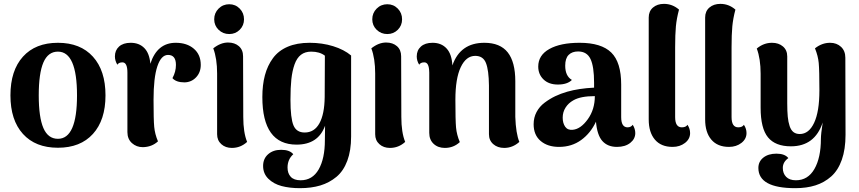

<svg xmlns="http://www.w3.org/2000/svg" viewBox="-20 -753 4462 997"><path d="M34.2 -257.8Q34.2 -386.7 99.1 -458.7Q164.1 -530.8 280.8 -530.8Q397.5 -530.8 462.6 -458.7Q527.8 -386.7 527.8 -257.8Q527.8 -129.4 462.6 -57.6Q397.5 14.2 280.8 14.2Q164.1 14.2 99.1 -57.6Q34.2 -129.4 34.2 -257.8ZM181.2 -257.8Q181.2 -144 205.3 -88.1Q229.5 -32.2 280.8 -32.2Q379.9 -32.2 379.9 -257.8Q379.9 -484.9 280.8 -484.9Q229.5 -484.9 205.3 -428.5Q181.2 -372.1 181.2 -257.8Z M721.7 11.2Q688.5 11.2 665 -10Q641.6 -31.2 641.6 -66.9V-376Q641.6 -429.2 615.7 -429.2Q596.7 -429.2 589.4 -417Q576.7 -437.5 576.7 -460Q576.7 -491.7 598.1 -511.2Q619.6 -530.8 658.7 -530.8Q702.6 -530.8 729.5 -503.4Q756.3 -476.1 760.7 -421.9Q795.9 -530.8 892.6 -530.8Q950.7 -530.8 986.6 -500Q1022.5 -469.2 1022.5 -416Q1022.5 -377.4 998.5 -351.8Q974.6 -326.2 938.5 -325.2Q894.5 -325.2 875.5 -347.2Q893.6 -380.4 893.6 -416Q893.6 -467.8 852.5 -467.8Q816.9 -467.8 797.1 -408.7Q777.3 -349.6 777.3 -234.9Q777.3 -131.3 780.8 -94.2Q784.2 -57.1 800.3 -19Q768.6 10.3 721.7 11.2Z M1170.4 -576.2Q1137.7 -576.2 1115 -598.4Q1092.3 -620.6 1092.3 -652.8Q1092.3 -685.5 1115 -708.3Q1137.7 -731 1170.4 -731Q1202.6 -731 1224.9 -708.3Q1247.1 -685.5 1247.1 -652.8Q1247.1 -620.6 1224.9 -598.4Q1202.6 -576.2 1170.4 -576.2ZM1087.4 -502Q1125.5 -532.2 1164.1 -532.2Q1198.7 -532.2 1220.5 -513.2Q1242.2 -494.1 1242.2 -460.9L1243.2 -146Q1243.2 -64.9 1263.2 -16.1Q1229 15.1 1184.1 15.1Q1150.9 15.1 1129.2 -4.4Q1107.4 -23.9 1107.4 -56.2V-371.1Q1107.4 -449.2 1087.4 -502Z M1537.1 224.1Q1483.9 224.1 1442.4 213.1Q1400.9 202.1 1373.5 175.3Q1346.2 148.4 1346.2 108.9Q1346.2 70.8 1372.3 47.9Q1398.4 24.9 1439.9 24.9Q1484.4 24.9 1502.9 47.9Q1473.1 74.7 1473.1 117.2Q1473.1 147 1489.7 165Q1506.3 183.1 1541 183.1Q1602.5 183.1 1634.8 126.7Q1667 70.3 1667 -24.9Q1667 -76.2 1668 -100.1Q1632.3 -2 1520 -2Q1342.3 -2 1342.3 -249Q1342.3 -312.5 1355.7 -362.5Q1369.1 -412.6 1397.5 -451.2Q1425.8 -489.7 1473.9 -510.3Q1522 -530.8 1587.9 -530.8Q1652.8 -530.8 1709.7 -513.2Q1766.6 -495.6 1803.2 -464.8V-43.9Q1803.2 28.8 1783.4 81.8Q1763.7 134.8 1727.1 165.3Q1690.4 195.8 1643.6 210Q1596.7 224.1 1537.1 224.1ZM1488.3 -234.9Q1488.3 -139.2 1503.9 -102.1Q1519.5 -64.9 1562 -64.9Q1612.3 -64.9 1638.7 -112.8Q1665 -160.6 1666 -249L1667 -463.9Q1639.6 -484.9 1596.2 -484.9Q1564 -484.9 1542.7 -468.5Q1521.5 -452.1 1509.5 -418.5Q1497.6 -384.8 1492.9 -341.3Q1488.3 -297.9 1488.3 -234.9Z M1991.2 -576.2Q1958.5 -576.2 1935.8 -598.4Q1913.1 -620.6 1913.1 -652.8Q1913.1 -685.5 1935.8 -708.3Q1958.5 -731 1991.2 -731Q2023.4 -731 2045.7 -708.3Q2067.9 -685.5 2067.9 -652.8Q2067.9 -620.6 2045.7 -598.4Q2023.4 -576.2 1991.2 -576.2ZM1908.2 -502Q1946.3 -532.2 1984.9 -532.2Q2019.5 -532.2 2041.3 -513.2Q2063 -494.1 2063 -460.9L2064 -146Q2064 -64.9 2084 -16.1Q2049.8 15.1 2004.9 15.1Q1971.7 15.1 1950 -4.4Q1928.2 -23.9 1928.2 -56.2V-371.1Q1928.2 -449.2 1908.2 -502Z M2290 15.1Q2254.4 15.1 2231.7 -6.1Q2209 -27.3 2209 -63V-376Q2208.5 -404.3 2202.1 -416.7Q2195.8 -429.2 2183.1 -429.2Q2164.1 -429.2 2156.7 -417Q2144 -437.5 2144 -460Q2144 -491.7 2165.5 -511.2Q2187 -530.8 2226.1 -530.8Q2272 -530.8 2299.1 -501.2Q2326.2 -471.7 2329.1 -413.1Q2369.6 -530.8 2495.1 -530.8Q2577.1 -530.8 2616.5 -481Q2655.8 -431.2 2655.8 -331.1V-146Q2658.7 -60.5 2676.8 -16.1Q2642.1 15.1 2598.1 15.1Q2564 15.1 2541.5 -4.4Q2519 -23.9 2519 -56.2V-309.1Q2518.1 -388.7 2503.4 -425.8Q2488.8 -462.9 2447.8 -462.9Q2400.4 -462.9 2372.6 -404.3Q2344.7 -345.7 2344.7 -234.9Q2344.7 -128.4 2348.1 -90.8Q2351.6 -53.2 2367.7 -15.1Q2335 15.1 2290 15.1Z M3183.6 9.8Q3135.3 9.8 3107.9 -20.8Q3080.6 -51.3 3074.7 -121.1Q3046.9 -61.5 2997.8 -25.9Q2948.7 9.8 2882.8 9.8Q2823.7 9.8 2787.4 -21Q2751 -51.8 2751 -107.9Q2751 -142.6 2766.1 -171.1Q2781.2 -199.7 2807.9 -219.7Q2834.5 -239.7 2863 -253.4Q2891.6 -267.1 2925.8 -276.9Q2985.4 -293.9 3064.9 -297.9V-323.2Q3064.9 -407.2 3046.4 -446.5Q3027.8 -485.8 2981.9 -485.8Q2950.7 -485.8 2932.9 -468Q2915 -450.2 2915 -412.1Q2915 -357.9 2949.7 -337.9Q2925.8 -314 2877 -314Q2829.6 -314 2802.2 -340.6Q2774.9 -367.2 2774.9 -407.2Q2774.9 -466.3 2832.5 -498.5Q2890.1 -530.8 2989.7 -530.8Q3102.5 -530.8 3154.1 -480.2Q3205.6 -429.7 3205.6 -314V-145Q3205.6 -91.8 3238.8 -91.8Q3256.3 -91.8 3265.6 -105Q3278.8 -84 3278.8 -62Q3278.8 -31.7 3252.7 -11Q3226.6 9.8 3183.6 9.8ZM2954.6 -79.1Q2995.6 -83 3032.2 -133.8Q3068.8 -184.6 3068.8 -253.9Q2994.6 -253.9 2957 -231.9Q2931.6 -217.8 2916.7 -194.3Q2901.9 -170.9 2901.9 -142.1Q2901.9 -113.3 2915 -94.7Q2928.2 -76.2 2954.6 -79.1Z M3472.7 9.8Q3412.6 9.8 3380.6 -28.1Q3348.6 -65.9 3348.6 -132.8V-662.1Q3348.6 -694.8 3370.8 -713.9Q3393.1 -732.9 3427.7 -732.9Q3471.7 -732.9 3505.9 -703.1Q3493.7 -657.7 3489.7 -616Q3485.8 -574.2 3485.8 -507.8V-145Q3485.8 -91.8 3520.5 -91.8Q3542 -91.8 3549.8 -105Q3563.5 -85 3563.5 -62Q3563.5 -31.2 3536.9 -10.7Q3510.3 9.8 3472.7 9.8Z M3765.6 9.8Q3705.6 9.8 3673.6 -28.1Q3641.6 -65.9 3641.6 -132.8V-662.1Q3641.6 -694.8 3663.8 -713.9Q3686 -732.9 3720.7 -732.9Q3764.6 -732.9 3798.8 -703.1Q3786.6 -657.7 3782.7 -616Q3778.8 -574.2 3778.8 -507.8V-145Q3778.8 -91.8 3813.5 -91.8Q3835 -91.8 3842.8 -105Q3856.4 -85 3856.4 -62Q3856.4 -31.2 3829.8 -10.7Q3803.2 9.8 3765.6 9.8Z M4109.9 224.1Q3918 224.1 3918 119.1Q3918 85.9 3943.8 65.4Q3969.7 44.9 4011.7 44.9Q4055.2 44.9 4073.7 67.9Q4044.9 88.4 4044.9 119.1Q4044.9 147.5 4062.3 165.3Q4079.6 183.1 4112.8 183.1Q4175.3 183.1 4209 124.5Q4242.7 65.9 4242.7 -32.2Q4242.7 -56.2 4252 -117.2Q4211.4 6.8 4086.9 6.8Q4006.3 6.8 3968 -39.8Q3929.7 -86.4 3929.7 -193.8V-370.1Q3929.7 -448.2 3909.7 -501Q3945.3 -530.8 3988.8 -530.8Q4023.4 -530.8 4045.7 -511.7Q4067.9 -492.7 4067.9 -460V-215.8Q4067.9 -174.8 4070.6 -147.2Q4073.2 -119.6 4080.3 -98.4Q4087.4 -77.1 4100.3 -67.1Q4113.3 -57.1 4132.8 -57.1Q4180.2 -57.1 4207.5 -115.2Q4234.9 -173.3 4234.9 -283.2Q4234.9 -388.7 4231.4 -425.8Q4228 -462.9 4211.9 -502Q4248 -530.8 4290.5 -530.8Q4324.7 -530.8 4347.2 -509.8Q4369.6 -488.8 4369.6 -453.1L4370.6 -53.2Q4370.6 22 4351.3 76.7Q4332 131.3 4296.4 163.1Q4260.7 194.8 4214.6 209.5Q4168.5 224.1 4109.9 224.1Z"/></svg>

Font: Arima
Style: Bold
Weight: 700
Designer: Joana Correia and Natanael Gama
Foundry: NDISCOVER
Version: Version 1.100;Glyphs 3.1.2 (3151)